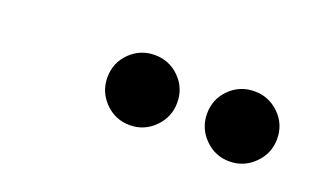

<svg xmlns="http://www.w3.org/2000/svg" viewBox="-34 -876 655 396"><g transform="rotate(20 293.0 -678.0)"><path d="M476.1 -601.1Q444.3 -601.1 421.9 -623.8Q399.4 -646.5 399.4 -678.2Q399.4 -710.4 421.9 -732.7Q444.3 -754.9 476.1 -754.9Q507.8 -754.9 530.5 -732.7Q553.2 -710.4 553.2 -678.2Q553.2 -646.5 530.5 -623.8Q507.8 -601.1 476.1 -601.1ZM257.3 -601.1Q225.6 -601.1 203.1 -623.8Q180.7 -646.5 180.7 -678.2Q180.7 -710.4 203.1 -732.7Q225.6 -754.9 257.3 -754.9Q289.1 -754.9 311.5 -732.7Q334 -710.4 334 -678.2Q334 -646.5 311.5 -623.8Q289.1 -601.1 257.3 -601.1Z"/></g></svg>

Font: CaskaydiaCove NFP
Style: Bold Italic
Weight: 700
Italic angle: -10°
Designer: Aaron Bell
Foundry: Saja Typeworks
Version: Version 2111.001; VTT 6.35;Nerd Fonts 3.1.1